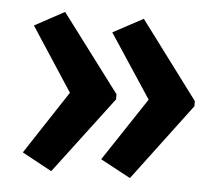

<svg xmlns="http://www.w3.org/2000/svg" viewBox="-40 -531 601 520"><g transform="rotate(5 261.0 -270.5)"><path d="M488 -263V-277L331 -487L249 -443L363 -270L249 -98L331 -54ZM275 -263V-277L117 -487L36 -443L149 -270L36 -98L117 -54Z"/></g></svg>

Font: Noto Sans Telugu Condensed SemiBold
Style: Regular
Weight: 600
Width: 3
Designer: Jelle Bosma - Monotype Design Team
Foundry: Monotype Imaging Inc.
Version: Version 2.005